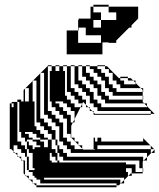

<svg xmlns="http://www.w3.org/2000/svg" viewBox="-20 -778 669 806"><path d="M261 -456V-472H253V-456ZM261 -440V-456H253V-440ZM261 -424V-440H253V-424ZM261 -408V-424H253V-408ZM261 -408H253V-392H261ZM549 -424V-430L539 -440H517V-450H485V-456H517V-450H529L539 -440H549V-430L571 -408H581V-392H579V-400L571 -408H485V-424H469V-440H453V-472H437V-488H421V-500H389V-504H421V-500H429L479 -450H485V-440H501V-424ZM581 -360H579V-376H453V-392H437V-408H421V-440H405V-456H389V-472H373V-488H357V-500H341V-504H357V-500H389V-488H405V-472H421V-456H437V-424H453V-408H469V-392H579V-376H581ZM133 -328V-344H125V-328ZM37 -312H29V-328H37ZM133 -312V-328H125V-312ZM37 -296H29V-312H37ZM133 -296V-312H125V-296ZM597 -328V-332L585 -344H421V-360H405V-376H389V-408H373V-424H357V-440H341V-456H325V-500H309V-504H325V-500H341V-472H357V-456H373V-440H389V-424H405V-392H421V-376H437V-360H579V-350L585 -344H597V-332L629 -300H613V-312H389V-328H373V-344H357V-376H341V-392H325V-408H309V-424H293V-500H277V-504H293V-500H309V-440H325V-424H341V-408H357V-392H373V-360H389V-344H405V-328ZM133 -280V-296H125V-280ZM37 -264H29V-280H37ZM133 -280H125V-264H133ZM37 -248H29V-264H37ZM37 -232H29V-248H37ZM37 -216H29V-232H37ZM37 -184H29V-200H37ZM37 -184V-168H29V-184ZM389 -168V-152H613V-166L611 -168H389V-152H379V-168ZM101 -72V-64H125V-72H117V-136H101V-152H93V-168H117V-152H125V-160H149V-168H133V-184H117V-192H93V-184H101V-168H93V-184H85V-200H69V-224H61V-350H53V-184H69V-168H85V-152H93V-120H101V-104H93V-120H85V-136H69V-152H53V-168H37V-152H29V-168H37V-142L43 -136H53V-126L59 -120H69V-110L75 -104H85V-44L89 -40H101V-28L105 -24H117V-12L121 -8H133V0H469V8H133V0H129L121 -8H117V-12L105 -24H101V-28L89 -40H85V-44L79 -50V-100L75 -104H69V-110L59 -120H53V-126L43 -136H37V-142L29 -150V-152H21V-344H29V-328H37V-344H29V-350H53V-360H69V-352H79V-400L85 -406V-408H87L85 -406V-352H101V-408H87L117 -438V-440H119L117 -438V-352H125V-344H133V-440H119L149 -470V-472H151L149 -470V-280H165V-264H181V-248H197V-232H213V-192H221V-184H229V-248H213V-264H197V-280H181V-296H165V-472H151L179 -500H181V-312H197V-296H213V-280H229V-264H245V-200H261V-184H277V-168H293V-152H325V-154L311 -168H309V-170L295 -184H293V-186L279 -200H277V-216H261V-280H245V-296H229V-312H213V-328H197V-352H189V-480H197V-500H181V-504H197V-500H213V-480H229V-500H213V-504H229V-500H245V-480H253V-472H261V-500H245V-504H261V-500H277V-408H293V-392H309V-376H325V-360H341V-338L351 -328H357V-322L367 -312H373V-306L379 -300H613V-296H373V-306L367 -312H357V-322L351 -328H341V-338L329 -350L325 -342V-328H318L325 -342V-344H309V-360H293V-376H277V-392H253V-376H261V-360H277V-344H293V-328H318L293 -278V-264H286L293 -278V-312H277V-328H261V-344H245V-352H213V-344H229V-328H245V-312H261V-296H277V-264H286L279 -250V-200H293V-186L295 -184H309V-170L311 -168H325V-154L329 -150H379V-152H373V-200H379V-184H389V-200H405V-184H581V-198L579 -200H581V-198L611 -168H613V-166L627 -152H629V-136H615L629 -150L627 -152H613V-136H615L597 -118V-104H583L597 -118V-136H277V-152H261V-168H245V-184H221V-168H229V-152H245V-136H261V-120H581V-104H583L579 -100V-72H581V-56H579V-72H565V-104H245V-120H221V-104H229V-96H509V-88H549V-56H579V-50H533V-40H519L529 -50H533V-72H509V-56H517V-40H519L501 -22V-8H487L501 -22V-32H165V-24H485V-8H487L479 0H469V-8H149V-24H133V-32H125V-40H117V-56H101V-64H93V-72ZM37 -280H29V-296H37ZM37 -200H29V-216H37ZM389 -184V-168H379V-184ZM181 -200V-192H197V-152H213V-136H221V-120H229V-136H221V-168H213V-192H197V-216H181V-232H165V-248H149V-264H125V-248H133V-232H149V-216H165V-200ZM149 -184H165V-160H181V-192H149V-200H133V-216H117V-224H85V-216H101V-200H117V-192H149ZM197 -104V-96H221V-104H213V-120H197V-136H189V-104ZM101 -88H93V-104H101ZM101 -72H93V-88H101ZM404 -662V-694H372V-662ZM404 -598V-630H340V-662H310V-650H308V-598ZM260 -550V-650H308V-694H310V-700H360V-750H372V-726H404V-694H468V-726H436V-750H372V-758H436V-750H560V-700L532 -672V-662H522L468 -608V-598H436V-600H410V-550Z"/></svg>

Font: Rubik Broken Fax
Style: Regular
Weight: 400
Designer: Hubert and Fischer, NaN
Foundry: Hubert and Fischer, NaN
Version: Version 2.201